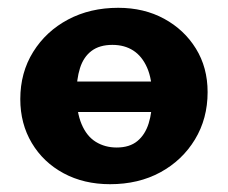

<svg xmlns="http://www.w3.org/2000/svg" viewBox="-20 -458 584 492"><path d="M262 14Q195 14 143 -14Q91 -42 61.5 -91.5Q32 -141 32 -204Q32 -272 65 -325Q98 -378 154.5 -408Q211 -438 283 -438Q349 -438 400.5 -410Q452 -382 482 -333.5Q512 -285 512 -222Q512 -154 479.5 -100.5Q447 -47 391 -16.5Q335 14 262 14ZM279 -80Q312 -80 332 -96.5Q352 -113 361 -142Q370 -171 370 -209Q370 -255 357 -284.5Q344 -314 321.5 -328.5Q299 -343 268 -343Q235 -343 214.5 -327.5Q194 -312 185 -283.5Q176 -255 176 -217Q176 -171 189 -140Q202 -109 225.5 -94.5Q249 -80 279 -80ZM124 -171V-249H409V-171Z"/></svg>

Font: Ysabeau ExtraBold
Style: Regular
Weight: 800
Designer: Christian Thalmann (Catharsis Fonts)
Version: Version 2.002